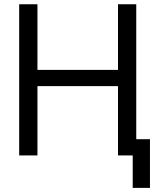

<svg xmlns="http://www.w3.org/2000/svg" viewBox="-20 -748 758 924"><path d="M72.3 0V-727.5H160.2V-411.6H547.9V-727.5H635.7V0H547.9V-333.5H160.2V0ZM618.7 156.2V0H582.5V-78.1H701.7V156.2Z"/></svg>

Font: Inter Display
Style: Regular
Weight: 400
Designer: Rasmus Andersson
Foundry: rsms
Version: Version 4.001;git-9221beed3